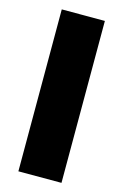

<svg xmlns="http://www.w3.org/2000/svg" viewBox="-109 -746 512 796"><g transform="rotate(15 146.5 -347.5)"><path d="M239 -695H54V0H239Z"/></g></svg>

Font: Fira Sans ExtraBold
Style: Regular
Weight: 800
Designer: bBox Type GmbH & Carrois Corporate GbR & Edenspiekermann AG
Foundry: bBox Type GmbH & Carrois Corporate GbR & Edenspiekermann AG
Version: Version 4.300;PS 004.300;hotconv 1.0.88;makeotf.lib2.5.64775